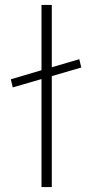

<svg xmlns="http://www.w3.org/2000/svg" viewBox="-20 -762 365 782"><path d="M311 -487 191 -452V0H149V-440L32 -406L24 -439L149 -476V-742H191V-488L303 -521Z"/></svg>

Font: Montserrat Ultra Light
Style: Regular
Weight: 200
Designer: Julieta Ulanovsky
Foundry: Julieta Ulanovsky
Version: Version 3.100;PS 003.100;hotconv 1.0.88;makeotf.lib2.5.64775